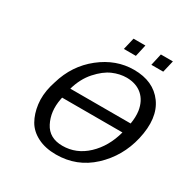

<svg xmlns="http://www.w3.org/2000/svg" viewBox="-198 -1055 1215 1246"><g transform="rotate(30 409.0 -432.5)"><path d="M427 -795 448 -884H537L517 -795ZM633 -795 653 -884H743L722 -795ZM136 -346Q139 -359 147 -383Q190 -530 304.5 -620.5Q419 -711 553 -711Q699 -711 771 -612Q843 -513 804 -344Q768 -190 655.5 -85.5Q543 19 387 19Q307 19 249 -10.5Q191 -40 162.5 -90Q134 -140 125.5 -206Q117 -272 136 -346ZM238 -321Q235 -309 235 -306Q216 -207 256 -129Q296 -51 395 -51Q499 -51 578.5 -126Q658 -201 690 -321ZM255 -398H707Q716 -450 710 -494Q699 -564 654.5 -603Q610 -642 538 -643Q486 -643 434 -620.5Q382 -598 330.5 -540.5Q279 -483 255 -398Z"/></g></svg>

Font: Coval
Style: Italic
Weight: 400
Foundry: Context Ltd
Version: Version 001.000